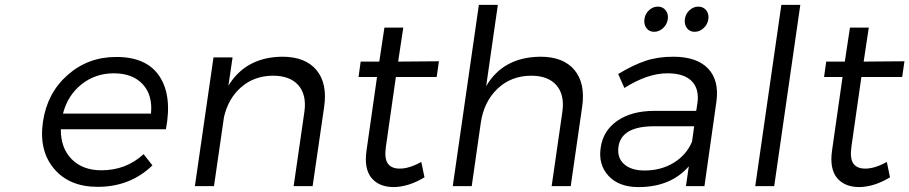

<svg xmlns="http://www.w3.org/2000/svg" viewBox="-20 -762 3723 786"><path d="M455.1 -528.8Q580.1 -529.3 632.8 -449.7Q685.5 -370.1 659.2 -232.9H229Q228.5 -155.8 273.4 -110.4Q318.4 -64.9 395 -64.9Q496.1 -64.9 567.9 -130.9L604 -85Q513.2 2.9 379.9 2.9Q263.7 2.9 201.2 -71.3Q138.7 -145.5 155.8 -263.2Q172.9 -380.9 256.6 -454.8Q340.3 -528.8 455.1 -528.8ZM237.8 -296.9H598.1Q605.5 -372.6 564.2 -417.2Q522.9 -461.9 445.8 -461.9Q370.6 -461.9 314 -417Q257.3 -372.1 237.8 -296.9Z M777.8 0 854 -526.9H932.1L915 -411.1Q986.3 -528.3 1135.7 -529.8Q1230 -529.8 1275.4 -475.3Q1320.8 -420.9 1307.1 -325.2L1259.8 0H1182.1L1226.1 -304.2Q1235.8 -373.5 1201.7 -412.8Q1167.5 -452.1 1097.7 -452.1Q1021 -451.7 967.8 -405.5Q914.6 -359.4 897 -283.2L856 0Z M1447.8 -446.8 1456.5 -509.8H1532.7L1553.7 -648.9H1630.9L1609.9 -509.8L1776.9 -511.2L1767.6 -446.8H1600.6L1559.6 -160.2Q1553.2 -113.3 1567.6 -92.5Q1582 -71.8 1616.7 -71.8Q1655.8 -71.8 1704.6 -99.1L1717.8 -36.1Q1654.3 2.4 1592.8 3.9Q1531.7 3.9 1500.7 -33.7Q1469.7 -71.3 1480.5 -146L1523.4 -446.8Z M1833.5 0 1940.4 -742.2H2018.1L1970.2 -409.2Q2039.6 -528.3 2192.4 -529.8Q2286.6 -529.8 2331.8 -475.3Q2377 -420.9 2363.3 -325.2L2316.4 0H2238.3L2282.2 -304.2Q2292 -373.5 2258.1 -412.8Q2224.1 -452.1 2154.3 -452.1Q2071.8 -451.7 2016.1 -398.2Q1960.4 -344.7 1948.2 -258.8L1911.1 0Z M2439 -157.2Q2448.7 -226.6 2506.6 -267.1Q2564.5 -307.6 2656.7 -308.1H2830.1L2835 -338.9Q2843.3 -397.5 2812 -429.7Q2780.8 -461.9 2711.9 -461.9Q2630.9 -461.9 2536.1 -401.9L2510.7 -459Q2571.3 -495.6 2621.8 -512.7Q2672.4 -529.8 2735.8 -529.8Q2832.5 -529.8 2878.4 -481.7Q2924.3 -433.6 2913.1 -348.1L2863.8 0H2788.1L2799.8 -81.1Q2725.6 3.9 2593.8 3.9Q2513.7 3.9 2471.2 -42Q2428.7 -87.9 2439 -157.2ZM2511.7 -160.2Q2505.9 -116.2 2534.9 -90.1Q2564 -64 2619.1 -64Q2686 -64 2738 -95.7Q2790 -127.4 2813 -182.1L2821.8 -245.1H2657.7Q2522.9 -245.1 2511.7 -160.2ZM2618.2 -684.1Q2621.1 -705.6 2637 -720.2Q2652.8 -734.9 2672.9 -734.9Q2692.9 -734.9 2704.8 -720.2Q2716.8 -705.6 2713.9 -684.1Q2710.9 -662.1 2694.6 -647Q2678.2 -631.8 2657.7 -631.8Q2637.7 -631.8 2626.5 -646.7Q2615.2 -661.6 2618.2 -684.1ZM2783.7 -684.1Q2786.6 -705.6 2802.7 -720.2Q2818.8 -734.9 2838.9 -734.9Q2858.9 -734.9 2870.8 -720.2Q2882.8 -705.6 2879.9 -684.1Q2877 -662.1 2860.6 -647Q2844.2 -631.8 2823.7 -631.8Q2803.7 -631.8 2792.2 -646.7Q2780.8 -661.6 2783.7 -684.1Z M3071.8 0 3178.7 -742.2H3256.3L3149.4 0Z M3353.5 -446.8 3362.3 -509.8H3438.5L3459.5 -648.9H3536.6L3515.6 -509.8L3682.6 -511.2L3673.3 -446.8H3506.3L3465.3 -160.2Q3459 -113.3 3473.4 -92.5Q3487.8 -71.8 3522.5 -71.8Q3561.5 -71.8 3610.4 -99.1L3623.5 -36.1Q3560.1 2.4 3498.5 3.9Q3437.5 3.9 3406.5 -33.7Q3375.5 -71.3 3386.2 -146L3429.2 -446.8Z"/></svg>

Font: Trueno Light
Style: Italic
Weight: 300
Designer: Julieta Ulanovsky
Foundry: Julieta Ulanovsky
Version: Version 3.001b | FøM Fix